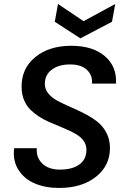

<svg xmlns="http://www.w3.org/2000/svg" viewBox="-20 -933 639 960"><path d="M529.8 -192.9Q529.8 -104.5 459.5 -48.8Q389.2 6.8 274.9 6.8Q206.5 6.8 153.6 -15.9Q100.6 -38.6 71.8 -84.5Q43 -130.4 50.8 -191.9H164.1Q160.2 -146 191.2 -115.5Q222.2 -85 279.8 -85Q341.3 -85 376.7 -110.4Q412.1 -135.7 412.1 -184.1Q412.1 -206.1 401.1 -224.1Q390.1 -242.2 371.6 -254.9Q353 -267.6 329.1 -278.8Q305.2 -290 278.6 -300.8Q252 -311.5 225.1 -323.2Q198.2 -335 174.1 -350.8Q149.9 -366.7 130.9 -385.7Q111.8 -404.8 100.3 -432.6Q88.9 -460.4 87.9 -494.1Q85.9 -589.8 155.8 -647Q225.6 -704.1 335.9 -704.1Q443.4 -704.1 503.9 -652.6Q564.5 -601.1 560.1 -515.1H439.9Q443.8 -555.7 415 -583.3Q386.2 -610.8 331.1 -610.8Q273.4 -610.8 238.8 -584.7Q204.1 -558.6 204.1 -513.2Q204.1 -486.3 222.2 -464.8Q240.2 -443.4 268.8 -428.2Q297.4 -413.1 332 -398.2Q366.7 -383.3 401.6 -365.5Q436.5 -347.7 465.1 -325.7Q493.7 -303.7 511.7 -269.8Q529.8 -235.8 529.8 -192.9ZM397.9 -827.1 556.2 -913.1 540 -824.2 381.8 -741.2 253.9 -824.2 270 -913.1Z"/></svg>

Font: Poppins Medium
Style: Italic
Weight: 500
Italic angle: -10°
Designer: Ninad Kale (Devanagari), Jonny Pinhorn (Latin)
Foundry: Indian Type Foundry
Version: Version 3.200;PS 1.000;hotconv 16.6.54;makeotf.lib2.5.65590